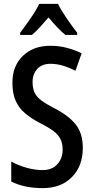

<svg xmlns="http://www.w3.org/2000/svg" viewBox="-20 -960 483 990"><path d="M407 -198Q407 -104 351 -47Q295 10 201 10Q105 10 38 -24V-127Q74 -107 117 -95Q160 -83 199 -83Q249 -83 276 -113.5Q303 -144 303 -189Q303 -220 292 -242.5Q281 -265 256 -284Q231 -303 187 -325Q143 -348 111 -374.5Q79 -401 61.5 -438.5Q44 -476 44 -533Q44 -620 98 -672Q152 -724 240 -724Q285 -724 326 -713Q367 -702 401 -685L369 -595Q336 -612 304 -621.5Q272 -631 241 -631Q196 -631 172 -604.5Q148 -578 148 -537Q148 -504 158.5 -482Q169 -460 194 -441.5Q219 -423 262 -401Q334 -364 370.5 -318Q407 -272 407 -198ZM279 -940Q296 -906 324.5 -864.5Q353 -823 378 -791V-780H317Q296 -797 274.5 -820Q253 -843 230 -870Q207 -843 185.5 -819.5Q164 -796 145 -780H84V-791Q109 -824 138 -866Q167 -908 182 -940Z"/></svg>

Font: Avrile Sans Condensed Medium
Style: Regular
Weight: 500
Width: 3
Designer: Monotype Design Team
Foundry: Monotype Imaging Inc.
Version: Version 2.001;September 10, 2019;FontCreator 11.5.0.2425 64-